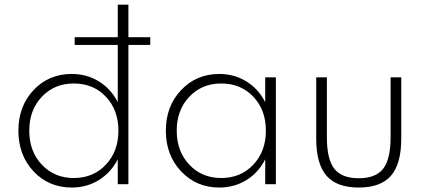

<svg xmlns="http://www.w3.org/2000/svg" viewBox="-20 -802 1851 836"><path d="M292.5 14.6Q192.4 14.6 126.2 -55.7Q60.1 -126 60.1 -232.9Q60.1 -339.8 126.2 -409.9Q192.4 -480 292.5 -480Q357.9 -480 410.6 -447.5Q463.4 -415 492.7 -357.4V-606.4H305.2V-640.1H492.7V-781.7H539.1V-640.1H634.3V-606.4H539.1V0H492.7V-108.4Q463.4 -50.8 410.6 -18.1Q357.9 14.6 292.5 14.6ZM301.3 -26.9Q386.2 -26.9 440.9 -85Q495.6 -143.1 495.6 -232.9Q495.6 -323.2 440.9 -380.9Q386.2 -438.5 301.3 -438.5Q216.8 -438.5 162.1 -380.6Q107.4 -322.8 107.4 -232.9Q107.4 -143.1 162.1 -85Q216.8 -26.9 301.3 -26.9Z M934.6 14.6Q835 14.6 768.6 -55.9Q702.1 -126.5 702.1 -232.9Q702.1 -339.4 768.6 -409.7Q835 -480 934.6 -480Q1000 -480 1052.7 -447.5Q1105.5 -415 1134.8 -356.9V-465.3H1181.2V0H1134.8V-108.4Q1105.5 -50.3 1052.7 -17.8Q1000 14.6 934.6 14.6ZM943.4 -26.9Q1028.3 -26.9 1083 -85Q1137.7 -143.1 1137.7 -232.9Q1137.7 -323.2 1083 -380.9Q1028.3 -438.5 943.4 -438.5Q858.9 -438.5 804.2 -380.6Q749.5 -322.8 749.5 -232.9Q749.5 -143.1 804.2 -85Q858.9 -26.9 943.4 -26.9Z M1356.9 -198.2V-465.3H1403.3V-204.6Q1403.3 -108.9 1435.5 -67.4Q1467.8 -25.9 1542 -25.9Q1616.2 -25.9 1648.4 -67.4Q1680.7 -108.9 1680.7 -204.6V-465.3H1727.1V-198.2Q1727.1 -88.4 1682.4 -36.9Q1637.7 14.6 1542 14.6Q1446.3 14.6 1401.6 -36.9Q1356.9 -88.4 1356.9 -198.2Z"/></svg>

Font: Spartan MB Light
Style: Regular
Weight: 300
Designer: Matt Bailey, Mirko Velimirovic
Foundry: Matt Bailey
Version: Version 1.005